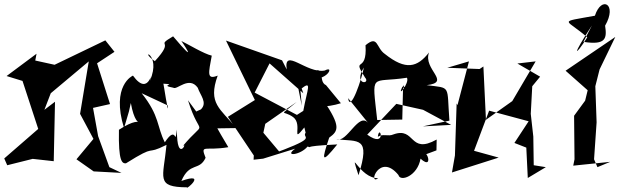

<svg xmlns="http://www.w3.org/2000/svg" viewBox="-46 -787 2917 904"><path d="M469 0 416 -146 392 -279 472 -297 411 -489 493 -543 450 -597 211 -482 120 -502 126 -534 -15 -429 60 -406 134 -180 -26 -41 -12 -9 108 -39 207 -28 213 -308 163 -270 193 -348 372 -498 331 -251 394 -133 314 -37 395 20 526 27Z M561 -262 570 -302C600 -133 659 -271 514 -176C511 -25 529 -17 547 -18C700 -114 631 -51 738 -105C723 52 685 94 835 95C826 111 933 21 808 65C847 -26 892 20 922 -44C896 -110 919 -75 1029 -94C921 -272 938 -285 932 -182L1066 -184C992 -276 931 -299 979 -431C926 -410 936 -443 951 -525C915 -533 839 -579 808 -594C808 -594 899 -462 769 -616C678 -562 784 -608 683 -499C599 -558 717 -539 660 -407C675 -488 660 -320 580 -431C579 -431 476 -385 538 -184ZM878 -262 839 -315C899 -123 931 -239 812 -96C844 -132 786 -8 787 -177C775 -90 789 -207 730 -117C692 -191 707 -240 621 -348L745 -290C748 -230 724 -397 723 -393C794 -389 699 -387 770 -374C786 -361 844 -431 885 -374C897 -338 932 -304 900 -272Z M1489 -386C1445 -405 1501 -499 1395 -434C1476 -379 1540 -485 1483 -455C1399 -438 1288 -567 1304 -460L1282 -503L1018 -596C1064 -502 1109 -407 1154 -316L1027 -237L1149 -55L1148 -35L1193 -40L1344 -87C1288 -47 1370 -57 1402 -97C1438 -88 1349 -98 1542 -107C1466 -13 1468 -31 1504 -139C1549 -171 1558 -194 1478 -313C1406 -278 1493 -280 1559 -301ZM1393 -162C1374 -137 1447 -143 1292 -83L1268 -74L1194 -162L1203 -204L1351 -307C1263 -233 1285 -272 1335 -235C1381 -200 1322 -106 1387 -187ZM1368 -366C1427 -413 1401 -370 1382 -265L1352 -246L1153 -351L1228 -498L1217 -494L1382 -348C1349 -450 1332 -497 1375 -289Z M2009 -79 2010 -130C1879 -57 1911 -192 1806 -154C1782 -143 1757 -159 1733 -143C1741 -210 1778 -85 1683 -153L1820 -298L1946 -270L2078 -199L1945 -192L2070 -219C2057 -389 2080 -371 1963 -386C2082 -400 1944 -460 1974 -540C1919 -470 1865 -454 1766 -533C1724 -562 1735 -624 1675 -574C1684 -436 1608 -525 1672 -423C1703 -389 1615 -384 1667 -469C1659 -420 1603 -252 1593 -325L1689 -206C1644 -265 1588 -112 1538 -131C1642 -120 1700 -145 1642 38C1596 -105 1645 54 1735 52C1684 89 1741 -72 1830 37C1838 71 1920 42 1934 -40C2005 25 1957 -126 1923 -47ZM1896 -318 1852 -386 1848 -224 1730 -222C1705 -453 1697 -394 1870 -421C1884 -397 1820 -319 1849 -380Z M2524 0 2467 -9 2465 -144 2453 -251 2460 -381 2497 -426 2390 -488 2476 -498 2366 -311 2242 -223 2230 -474 2212 -462 2060 -468 2162 -498 2108 -292 2104 -300 2096 -55 2082 25 2302 -45 2186 -77 2257 -266 2443 -216 2376 -114 2432 -92 2439 51Z M2767 0 2751 -37 2763 -211 2757 -381 2777 -460 2851 -613 2617 -454 2721 -362 2709 -313 2657 -242 2659 -37 2653 -7 2827 -25ZM2701 -590C2808 -573 2812 -607 2803 -666C2862 -768 2786 -809 2755 -713C2575 -680 2619 -700 2719 -611C2657 -514 2646 -523 2741 -667Z"/></svg>

Font: Asimov Silicon
Style: Regular
Weight: 400
Designer: Google
Version: Version 2.000980; 2014